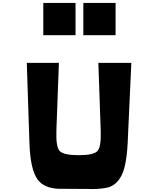

<svg xmlns="http://www.w3.org/2000/svg" viewBox="-20 -1277 1074 1304"><path d="M274 -1038V-1257H493V-1038ZM546 -1038V-1257H765V-1038ZM180 -304 162 -850H380L363 -391Q359 -281 385 -252Q411 -223 515 -223Q617 -223 642.5 -252Q668 -281 664 -391L648 -850H872L847 -304Q843 -227 832.5 -172Q822 -117 804.5 -83.5Q787 -50 763 -30Q739 -10 709 -3Q679 4 642.5 6Q606 8 563 6Q532 6 515 6Q381 6 372 5Q277 -1 236 -57Q186 -125 180 -304Z"/></svg>

Font: OpenDyslexic
Style: Bold
Weight: 800
Designer: Abbie Gonzalez
Version: Version 0.920;hotconv 1.0.109;makeotfexe 2.5.65596